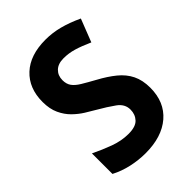

<svg xmlns="http://www.w3.org/2000/svg" viewBox="-214 -823 932 932"><g transform="rotate(-45 252.0 -357.0)"><path d="M467 -199Q467 -101 402.5 -45.5Q338 10 226 10Q179 10 131 -0.5Q83 -11 41 -33V-174Q88 -151 137 -133Q186 -115 234 -115Q283 -115 303.5 -137Q324 -159 324 -192Q324 -230 289.5 -255Q255 -280 203 -310Q182 -322 155.5 -338.5Q129 -355 104.5 -379Q80 -403 64 -437.5Q48 -472 48 -520Q48 -614 107 -669Q166 -724 272 -724Q319 -724 365.5 -712Q412 -700 466 -675L420 -557Q373 -578 339 -588Q305 -598 270 -598Q232 -598 211.5 -578Q191 -558 191 -526Q191 -500 203.5 -482.5Q216 -465 242.5 -449Q269 -433 309 -411Q359 -384 394.5 -355Q430 -326 448.5 -288.5Q467 -251 467 -199Z"/></g></svg>

Font: Noto Sans Gujarati UI SemiCondensed
Style: Bold
Weight: 700
Width: 4
Designer: Jelle Bosma - Monotype Design Team, Universal Thirst
Foundry: Monotype Imaging Inc.
Version: Version 2.106; ttfautohint (v1.8.4.7-5d5b)